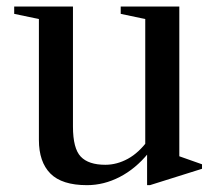

<svg xmlns="http://www.w3.org/2000/svg" viewBox="-20 -544 656 575"><path d="M240.5 10.5Q165.5 10.5 131 -24.2Q96.5 -59 96.5 -125V-487L22.5 -502.5V-524.5H198.5V-165Q198.5 -99.5 221.8 -75Q245 -50.5 295.5 -50.5Q330 -50.5 363 -68.5Q396 -86.5 424 -125V-85Q386 -38.5 338.5 -14Q291 10.5 240.5 10.5ZM420.5 10.5V-88L415 -90V-487L341.5 -502.5V-524.5H517V-76L585 -52V-38.5L429 10.5Z"/></svg>

Font: Libre Caslon Text
Style: Regular
Weight: 400
Designer: Pablo Impallari, Rodrigo Fuenzalida, Katja Schimmel
Foundry: Pablo Impallari, Rodrigo Fuenzalida
Version: Version 2.000